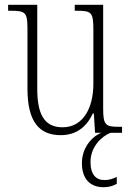

<svg xmlns="http://www.w3.org/2000/svg" viewBox="-20 -556 550 804"><path d="M234 10C301 10 343 -26 369 -81H373L378 0H405C367 14 323 61 323 127C323 196 360 228 414 228C435 228 452 223 469 214V185C449 194 436 198 417 198C383 198 359 176 359 122C359 59 405 15 443 0H491V-25H481C423 -25 412 -30 412 -101V-536H293V-511H300C364 -511 371 -505 371 -429V-205C371 -107 330 -23 242 -23C164 -23 136 -80 136 -184V-536H14V-511H23C84 -511 95 -506 95 -439V-184C95 -47 144 10 234 10Z"/></svg>

Font: Noto Serif Georgian Condensed ExtraLight
Style: Regular
Weight: 200
Width: 3
Designer: Monotype Design Team, Akaki Razmadze
Foundry: Google LLC
Version: Version 2.003